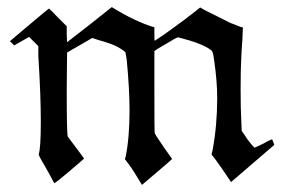

<svg xmlns="http://www.w3.org/2000/svg" viewBox="-20 -495 807 541"><path d="M20 -367 8 -379Q9 -380 63 -425.5Q117 -471 118 -471Q130 -460 143 -446L168 -421V-398L169 -376L232 -425L295 -475Q361 -434 415 -418V-399Q415 -380 416 -380Q445 -399 465 -414Q492 -433 529 -462L544 -474L556 -467L630 -430Q639 -427 653 -421L665 -417L664 -412Q664 -411 664 -407Q664 -403 663.5 -396.5Q663 -390 663 -384Q660 -342 660 -335Q658 -303 658 -245Q658 -186 660 -152L661 -126L669 -115Q681 -95 697 -79L707 -83Q728 -93 732 -96Q738 -99 742.5 -101Q747 -103 747 -102Q753 -88 753 -87L752 -86L631 18Q601 -27 589 -43L576 -60L579 -72Q592 -142 592 -218Q592 -265 584 -321Q581 -345 578 -350Q575 -355 560 -363Q535 -376 496 -386L481 -390L471 -385Q430 -361 425 -358L415 -351V-238Q415 -123 416 -120Q417 -116 441 -81L465 -47Q459 -41 420 -8L380 26Q357 -13 343 -32Q341 -34 339.5 -36.5Q338 -39 336.5 -40.5Q335 -42 334 -44L333 -45Q331 -47 334 -53Q345 -107 345 -184Q345 -245 337 -327Q334 -347 333 -348Q328 -354 307 -365Q291 -373 258 -382L240 -388Q228 -381 204.5 -367.5Q181 -354 169 -347L168 -240Q168 -118 171 -110Q217 -49 217 -48L212 -44Q207 -39 195.5 -29.5Q184 -20 175 -12Q161 0 151.5 7.5Q142 15 137.5 18.5Q133 22 133 21L130 16Q127 10 121.5 0Q116 -10 111 -19Q89 -56 89 -60Q95 -77 95 -153Q95 -227 88 -337V-365L62 -391Z"/></svg>

Font: KaTeX_Fraktur
Style: Regular
Weight: 400
Version: Version 1.1; ttfautohint (v1.3)